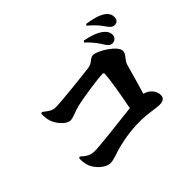

<svg xmlns="http://www.w3.org/2000/svg" viewBox="-165 -1101 1331 1331"><g transform="rotate(-45 500.0 -436.0)"><path d="M145 -617C144 -590 147 -562 154 -541C168 -496 219 -440 255 -440C285 -440 316 -460 369 -473C425 -487 595 -512 640 -512C649 -512 653 -508 652 -498C649 -445 627 -312 606 -210C484 -196 275 -171 226 -171C183 -171 157 -187 124 -218L113 -214C110 -195 113 -161 123 -134C140 -89 195 -35 242 -35C275 -35 305 -49 345 -61C389 -74 482 -96 585 -96C671 -96 731 -80 770 -80C805 -80 823 -95 823 -121C823 -158 797 -200 743 -214C767 -294 789 -374 806 -434C817 -473 854 -491 854 -524C854 -576 728 -651 687 -651C654 -651 646 -617 599 -611C548 -604 304 -577 249 -577C214 -577 195 -592 157 -622ZM704 -755C753 -711 776 -673 794 -645C808 -622 822 -612 839 -612C864 -612 882 -631 882 -654C882 -673 876 -690 856 -708C822 -739 770 -755 712 -767ZM798 -826C854 -781 873 -750 889 -728C907 -703 919 -691 940 -691C964 -691 978 -707 978 -731C978 -755 969 -775 944 -793C914 -814 865 -829 805 -837Z"/></g></svg>

Font: Noto Serif KR Black
Style: Regular
Weight: 900
Version: Version 1.001;PS 1.001;hotconv 16.6.54;makeotf.lib2.5.65590